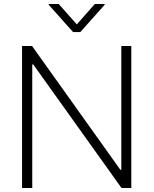

<svg xmlns="http://www.w3.org/2000/svg" viewBox="-20 -936 765 956"><path d="M633.8 0H585L145.5 -615.2H140.6V0H89.8V-707H139.6L579.1 -90.8H584V-707H633.8ZM362.3 -814.5 452.1 -916H501V-912.1L379.9 -776.4H343.8L222.7 -912.1V-916H272.5Z"/></svg>

Font: Pretendard GOV ExtraLight
Style: Regular
Weight: 200
Designer: Base glyphs from Inter by Rasmus Andersson; Hangeul glyphs from Noto Sans CJK(Source Han Sans) by Jang Soo-young and Kan
Foundry: Kil Hyung-jin
Version: Version 1.309